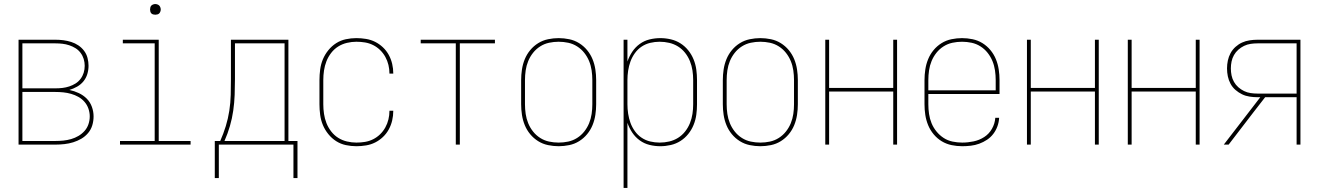

<svg xmlns="http://www.w3.org/2000/svg" viewBox="-20 -717 6540 952"><path d="M72 0V-520H255Q275 -520 294.5 -517.5Q314 -515 333 -509Q352 -503 368.5 -492Q385 -481 397 -465Q409 -449 414 -429.5Q419 -410 419 -391Q419 -370 413 -350Q407 -330 394 -314Q381 -298 362.5 -287.5Q344 -277 324 -271Q348 -266 370.5 -255.5Q393 -245 410 -228Q427 -211 435.5 -187.5Q444 -164 444 -140Q444 -117 437.5 -95.5Q431 -74 416.5 -57Q402 -40 383 -29Q364 -18 343 -11.5Q322 -5 299.5 -2.5Q277 0 255 0ZM91 -279H255Q273 -279 290 -281Q307 -283 323.5 -288.5Q340 -294 354.5 -303Q369 -312 379.5 -326Q390 -340 395 -356.5Q400 -373 400 -391Q400 -408 395 -424.5Q390 -441 379.5 -455Q369 -469 354.5 -478Q340 -487 323.5 -492.5Q307 -498 290 -500Q273 -502 255 -502H91ZM91 -18H255Q275 -18 294.5 -20Q314 -22 333 -27.5Q352 -33 369 -43Q386 -53 399 -67.5Q412 -82 418.5 -101Q425 -120 425 -140Q425 -159 418.5 -178Q412 -197 399 -212Q386 -227 369 -236.5Q352 -246 333 -251.5Q314 -257 294.5 -259Q275 -261 255 -261H91Z M575 0V-18H747V-502H589V-520H767V-18H925V0ZM750 -644Q745 -644 739.5 -645.5Q734 -647 730.5 -650.5Q727 -654 725.5 -659.5Q724 -665 724 -670Q724 -675 725.5 -680.5Q727 -686 730.5 -689.5Q734 -693 739.5 -695Q745 -697 750 -697Q755 -697 760.5 -695Q766 -693 769.5 -689.5Q773 -686 775 -680.5Q777 -675 777 -670Q777 -665 775 -659.5Q773 -654 769.5 -650.5Q766 -647 760.5 -645.5Q755 -644 750 -644Z M1045 166V-18H1072Q1088 -54 1099.5 -91.5Q1111 -129 1117 -168Q1123 -207 1124 -246.5Q1125 -286 1125 -325V-520H1410V-18H1455V166H1435V0H1065V166ZM1093 -18H1391V-502H1145V-325Q1145 -286 1143.5 -246.5Q1142 -207 1136.5 -168.5Q1131 -130 1120 -92Q1109 -54 1093 -18Z M1747 8Q1721 8 1695 2.5Q1669 -3 1647 -17Q1625 -31 1608 -52Q1591 -73 1581 -97Q1571 -121 1567.5 -147.5Q1564 -174 1564 -200V-320Q1564 -346 1567.5 -372.5Q1571 -399 1581 -423Q1591 -447 1608 -468Q1625 -489 1647 -503Q1669 -517 1695 -522.5Q1721 -528 1747 -528Q1771 -528 1795 -524Q1819 -520 1840 -509.5Q1861 -499 1878.5 -482.5Q1896 -466 1907.5 -445Q1919 -424 1924.5 -400.5Q1930 -377 1930 -353V-352H1911V-353Q1911 -374 1906 -395Q1901 -416 1890.5 -435Q1880 -454 1864.5 -469Q1849 -484 1830 -493.5Q1811 -503 1790 -506.5Q1769 -510 1747 -510Q1724 -510 1700.5 -504.5Q1677 -499 1657 -486.5Q1637 -474 1622 -454.5Q1607 -435 1598.5 -413Q1590 -391 1586.5 -367.5Q1583 -344 1583 -320V-200Q1583 -176 1586.5 -152.5Q1590 -129 1598.5 -107Q1607 -85 1622 -65.5Q1637 -46 1657 -33.5Q1677 -21 1700.5 -15.5Q1724 -10 1747 -10Q1769 -10 1790 -13.5Q1811 -17 1830 -26.5Q1849 -36 1864.5 -51Q1880 -66 1890.5 -85Q1901 -104 1906 -125Q1911 -146 1911 -167V-168H1930V-167Q1930 -143 1924.5 -119.5Q1919 -96 1907.5 -75Q1896 -54 1878.5 -37.5Q1861 -21 1840 -10.5Q1819 0 1795 4Q1771 8 1747 8Z M2240 0V-502H2066V-520H2434V-502H2260V0Z M2750 8Q2724 8 2697.5 2.5Q2671 -3 2648.5 -17Q2626 -31 2609 -51.5Q2592 -72 2582 -96.5Q2572 -121 2568 -147.5Q2564 -174 2564 -200V-320Q2564 -346 2568 -372.5Q2572 -399 2582 -423.5Q2592 -448 2609 -468.5Q2626 -489 2648.5 -503Q2671 -517 2697.5 -522.5Q2724 -528 2750 -528Q2776 -528 2802.5 -522.5Q2829 -517 2851.5 -503Q2874 -489 2891 -468.5Q2908 -448 2918 -423.5Q2928 -399 2932 -372.5Q2936 -346 2936 -320V-200Q2936 -174 2932 -147.5Q2928 -121 2918 -96.5Q2908 -72 2891 -51.5Q2874 -31 2851.5 -17Q2829 -3 2802.5 2.5Q2776 8 2750 8ZM2750 -10Q2774 -10 2797.5 -15Q2821 -20 2841.5 -33Q2862 -46 2877 -65Q2892 -84 2901 -106Q2910 -128 2913.5 -152Q2917 -176 2917 -200V-320Q2917 -344 2913.5 -368Q2910 -392 2901 -414Q2892 -436 2877 -455Q2862 -474 2841.5 -487Q2821 -500 2797.5 -505Q2774 -510 2750 -510Q2726 -510 2702.5 -505Q2679 -500 2658.5 -487Q2638 -474 2623 -455Q2608 -436 2599 -414Q2590 -392 2586.5 -368Q2583 -344 2583 -320V-200Q2583 -176 2586.5 -152Q2590 -128 2599 -106Q2608 -84 2623 -65Q2638 -46 2658.5 -33Q2679 -20 2702.5 -15Q2726 -10 2750 -10Z M3072 215V-520H3091V-412Q3100 -438 3115 -460.5Q3130 -483 3152 -499Q3174 -515 3200.5 -521.5Q3227 -528 3254 -528Q3280 -528 3306 -522Q3332 -516 3354 -502Q3376 -488 3392.5 -467.5Q3409 -447 3419 -422.5Q3429 -398 3432.5 -372Q3436 -346 3436 -320V-200Q3436 -174 3432.5 -148Q3429 -122 3419 -97.5Q3409 -73 3392.5 -52.5Q3376 -32 3354 -18Q3332 -4 3306 2Q3280 8 3254 8Q3227 8 3200.5 1.5Q3174 -5 3152 -21Q3130 -37 3115 -59.5Q3100 -82 3091 -108V215ZM3251 -10Q3275 -10 3298.5 -15.5Q3322 -21 3342 -33.5Q3362 -46 3377 -65Q3392 -84 3401 -106.5Q3410 -129 3413.5 -152.5Q3417 -176 3417 -200V-320Q3417 -344 3413.5 -367.5Q3410 -391 3401 -413.5Q3392 -436 3377 -455Q3362 -474 3342 -486.5Q3322 -499 3298.5 -504.5Q3275 -510 3251 -510Q3227 -510 3204 -504.5Q3181 -499 3161.5 -486Q3142 -473 3128 -453.5Q3114 -434 3106 -412Q3098 -390 3094.5 -366.5Q3091 -343 3091 -320V-200Q3091 -177 3094.5 -153.5Q3098 -130 3106 -108Q3114 -86 3128 -66.5Q3142 -47 3161.5 -34Q3181 -21 3204 -15.5Q3227 -10 3251 -10Z M3750 8Q3724 8 3697.5 2.5Q3671 -3 3648.5 -17Q3626 -31 3609 -51.5Q3592 -72 3582 -96.5Q3572 -121 3568 -147.5Q3564 -174 3564 -200V-320Q3564 -346 3568 -372.5Q3572 -399 3582 -423.5Q3592 -448 3609 -468.5Q3626 -489 3648.5 -503Q3671 -517 3697.5 -522.5Q3724 -528 3750 -528Q3776 -528 3802.5 -522.5Q3829 -517 3851.5 -503Q3874 -489 3891 -468.5Q3908 -448 3918 -423.5Q3928 -399 3932 -372.5Q3936 -346 3936 -320V-200Q3936 -174 3932 -147.5Q3928 -121 3918 -96.5Q3908 -72 3891 -51.5Q3874 -31 3851.5 -17Q3829 -3 3802.5 2.5Q3776 8 3750 8ZM3750 -10Q3774 -10 3797.5 -15Q3821 -20 3841.5 -33Q3862 -46 3877 -65Q3892 -84 3901 -106Q3910 -128 3913.5 -152Q3917 -176 3917 -200V-320Q3917 -344 3913.5 -368Q3910 -392 3901 -414Q3892 -436 3877 -455Q3862 -474 3841.5 -487Q3821 -500 3797.5 -505Q3774 -510 3750 -510Q3726 -510 3702.5 -505Q3679 -500 3658.5 -487Q3638 -474 3623 -455Q3608 -436 3599 -414Q3590 -392 3586.5 -368Q3583 -344 3583 -320V-200Q3583 -176 3586.5 -152Q3590 -128 3599 -106Q3608 -84 3623 -65Q3638 -46 3658.5 -33Q3679 -20 3702.5 -15Q3726 -10 3750 -10Z M4072 0V-520H4091V-281H4409V-520H4428V0H4409V-263H4091V0Z M4751 8Q4724 8 4698 2.5Q4672 -3 4649.5 -16.5Q4627 -30 4609.5 -51Q4592 -72 4582 -96.5Q4572 -121 4568 -147Q4564 -173 4564 -200V-320Q4564 -346 4568 -372.5Q4572 -399 4582 -423.5Q4592 -448 4609 -468.5Q4626 -489 4648.5 -503Q4671 -517 4697.5 -522.5Q4724 -528 4750 -528Q4776 -528 4802.5 -522.5Q4829 -517 4851.5 -503Q4874 -489 4891 -468.5Q4908 -448 4918 -423.5Q4928 -399 4932 -372.5Q4936 -346 4936 -320V-251H4583V-200Q4583 -176 4586.5 -152Q4590 -128 4599 -106Q4608 -84 4623.5 -65Q4639 -46 4659 -33Q4679 -20 4703 -15Q4727 -10 4751 -10Q4779 -10 4807.5 -16Q4836 -22 4860 -37.5Q4884 -53 4898.5 -78.5Q4913 -104 4915 -133H4934Q4933 -111 4925.5 -90.5Q4918 -70 4905 -53Q4892 -36 4874 -24Q4856 -12 4835.5 -4.5Q4815 3 4793.5 5.5Q4772 8 4751 8ZM4583 -269H4917V-320Q4917 -344 4913.5 -368Q4910 -392 4901 -414Q4892 -436 4877 -455Q4862 -474 4841.5 -487Q4821 -500 4797.5 -505Q4774 -510 4750 -510Q4726 -510 4702.5 -505Q4679 -500 4658.5 -487Q4638 -474 4623 -455Q4608 -436 4599 -414Q4590 -392 4586.5 -368Q4583 -344 4583 -320Z M5072 0V-520H5091V-281H5409V-520H5428V0H5409V-263H5091V0Z M5572 0V-520H5591V-281H5909V-520H5928V0H5909V-263H5591V0Z M6048 0 6229 -235H6215Q6196 -235 6176 -238Q6156 -241 6138.5 -249.5Q6121 -258 6106 -271Q6091 -284 6081.5 -301.5Q6072 -319 6068 -338.5Q6064 -358 6064 -378Q6064 -397 6068 -416.5Q6072 -436 6081.5 -453.5Q6091 -471 6106 -484.5Q6121 -498 6138.5 -506Q6156 -514 6176 -517Q6196 -520 6215 -520H6428V0H6409V-235H6253L6194 -159L6072 0ZM6409 -253V-502H6215Q6198 -502 6181 -499.5Q6164 -497 6148.5 -489.5Q6133 -482 6120 -470.5Q6107 -459 6098.5 -444Q6090 -429 6086.5 -412Q6083 -395 6083 -378Q6083 -360 6086.5 -343Q6090 -326 6098.5 -311Q6107 -296 6120 -284.5Q6133 -273 6148.5 -265.5Q6164 -258 6181 -255.5Q6198 -253 6215 -253Z"/></svg>

Font: Iosevka Curly Thin
Style: Regular
Weight: 100
Monospace: yes
Designer: Belleve Invis
Foundry: Belleve Invis
Version: Version 22.1.2; ttfautohint (v1.8.4)